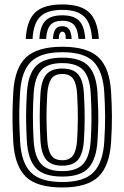

<svg xmlns="http://www.w3.org/2000/svg" viewBox="-20 -816 548 846"><path d="M254.5 10Q140.5 10 92.5 -38.6Q44.5 -87.2 38.5 -191Q35 -251.5 35 -301.1Q35 -350.8 38.5 -410Q45 -517 95.1 -563.5Q145.2 -610 254.5 -610Q365.2 -610 414.4 -562.9Q463.5 -515.8 469.5 -410Q472.8 -354.5 473.1 -304.1Q473.5 -253.8 469.5 -191Q462.8 -84 413.2 -37Q363.8 10 254.5 10ZM254.5 -14Q350.5 -14 392.1 -56.9Q433.8 -99.8 439.5 -192.8Q443.5 -257.5 443.1 -304.8Q442.8 -352 439.5 -408.2Q434.2 -499.5 393.4 -542.8Q352.5 -586 254.5 -586Q159.5 -586 116.9 -544.2Q74.2 -502.5 68.5 -408.2Q65.8 -363.5 65.1 -329.2Q64.5 -295 65.5 -263Q66.5 -231 68.5 -192.5Q73.8 -100 115.4 -57Q157 -14 254.5 -14ZM254.5 -38Q172 -38 137.5 -76.1Q103 -114.2 98.2 -195.5Q95 -254.8 95 -302.4Q95 -350 98.5 -406.5Q103.5 -489.8 139.6 -525.9Q175.8 -562 254.5 -562Q336 -562 370.4 -524.5Q404.8 -487 409.5 -407Q412 -363.5 412.8 -330.1Q413.5 -296.8 412.8 -265.1Q412 -233.5 409.5 -194.5Q404.5 -114.8 370.4 -76.4Q336.2 -38 254.5 -38ZM254.5 -62Q317.5 -62 346.4 -93.4Q375.2 -124.8 379.8 -197.8Q383 -249 383.1 -296.9Q383.2 -344.8 379.8 -403.8Q375.8 -476 346.9 -507Q318 -538 254.5 -538Q188.2 -538 160.4 -505.2Q132.5 -472.5 128.2 -403.5Q125.2 -355 125 -306Q124.8 -257 128.2 -196.5Q132.5 -125.8 161 -93.9Q189.5 -62 254.5 -62ZM254.5 -86Q206.2 -86 184 -112Q161.8 -138 158.2 -197.8Q155 -253.8 155 -301.4Q155 -349 158.2 -402.5Q162 -462.8 184.5 -488.4Q207 -514 254.5 -514Q302.2 -514 324.4 -488.2Q346.5 -462.5 349.8 -403Q353.2 -344.5 353.1 -297.5Q353 -250.5 349.8 -198.5Q346 -139 324.2 -112.5Q302.5 -86 254.5 -86ZM254.5 -110Q287 -110 301.9 -131.2Q316.8 -152.5 319.8 -200.2Q322.5 -245.2 323 -291.6Q323.5 -338 319.8 -401.5Q317.2 -448 302.2 -469Q287.2 -490 254.5 -490Q219.8 -490 205.4 -467.8Q191 -445.5 188.2 -400.8Q184.8 -343.5 184.9 -299.9Q185 -256.2 188.2 -199.5Q191 -153.5 205.8 -131.8Q220.5 -110 254.5 -110ZM254.5 -796.5Q172.5 -796.5 135.1 -761.1Q97.8 -725.8 93.5 -644.5H123.5Q127 -713 157.5 -742.8Q188 -772.5 254.5 -772.5Q320.5 -772.5 351 -742.8Q381.5 -713 385.5 -644.5H415.5Q410.5 -725.8 373.1 -761.1Q335.8 -796.5 254.5 -796.5ZM254.5 -748.5Q203.2 -748.5 179.9 -724.4Q156.5 -700.2 153.5 -644.5H183.2Q185.8 -687.2 202.2 -705.9Q218.8 -724.5 254.5 -724.5Q290 -724.5 306.5 -705.9Q323 -687.2 325.8 -644.5H355.5Q352.2 -700.2 328.8 -724.4Q305.2 -748.5 254.5 -748.5ZM254.5 -700.5Q234 -700.5 224.5 -687.5Q215 -674.5 213.2 -644.5H239.2Q239 -661.5 243.6 -669Q248.2 -676.5 254.5 -676.5Q270.8 -676.5 269.8 -644.5H295.8Q293.8 -674.5 284.1 -687.5Q274.5 -700.5 254.5 -700.5Z"/></svg>

Font: Big Shoulders Inline Text Black
Style: Regular
Weight: 900
Designer: Patric King
Foundry: XO Type Co
Version: Version 1.000